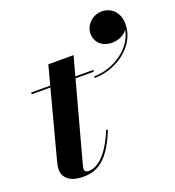

<svg xmlns="http://www.w3.org/2000/svg" viewBox="-131 -816 848 930"><g transform="rotate(-20 292.5 -351.0)"><path d="M409.5 -629.5C409.5 -586.5 440.5 -552.5 495 -552.5C525 -552.5 558.5 -566 574.5 -591.5C558.5 -494.5 450.5 -429 355.5 -429V-421C466 -421 585 -501.5 585 -616C585 -677 545.5 -712.5 497 -712.5C449 -712.5 409.5 -673 409.5 -629.5ZM330 -163 321.5 -165.5C270.5 -41 215 -7.5 175 -7.5C161.5 -7.5 154 -13 154 -23.5C154 -32.5 156.5 -41.5 158.5 -49L267.5 -451H362V-460H270L297 -560H167L140.5 -460H42V-451H138L51 -122.5C45.5 -102.5 39.5 -79 39.5 -63.5C39.5 -26.5 65.5 10 142.5 10C231.5 10 282 -47.5 330 -163Z"/></g></svg>

Font: Bodoni* 24pt
Style: Bold Italic
Weight: 700
Italic angle: -13°
Version: Version 2.3